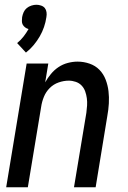

<svg xmlns="http://www.w3.org/2000/svg" viewBox="-20 -787 540 807"><path d="M6 0 92 -520H183L170 -441Q180 -459 194 -476Q208 -493 226 -505Q244 -517 265 -522.5Q286 -528 306 -528Q332 -528 356.5 -519.5Q381 -511 398 -493.5Q415 -476 424 -452.5Q433 -429 436 -404Q439 -379 437.5 -352.5Q436 -326 431 -299L382 0H291L343 -313Q345 -328 346 -343.5Q347 -359 345 -374Q343 -389 338 -403Q333 -417 323 -427.5Q313 -438 298.5 -443Q284 -448 269 -448Q248 -448 226.5 -440.5Q205 -433 189 -417Q173 -401 164.5 -380Q156 -359 153 -338L97 0ZM89 -566 52 -606Q67 -618 79 -633.5Q91 -649 100 -665Q92 -667 85.5 -672Q79 -677 75.5 -683.5Q72 -690 72 -698.5Q72 -707 73 -715Q75 -726 79.5 -736Q84 -746 92.5 -753Q101 -760 112 -763.5Q123 -767 133 -767Q143 -767 153 -763.5Q163 -760 168.5 -753Q174 -746 175.5 -736Q177 -726 175 -715Q172 -694 165 -673.5Q158 -653 147 -634Q136 -615 121.5 -597.5Q107 -580 89 -566Z"/></svg>

Font: Iosevka Term Curly Medium
Style: Italic
Weight: 500
Italic angle: -9°
Designer: Belleve Invis
Foundry: Belleve Invis
Version: Version 32.3.0